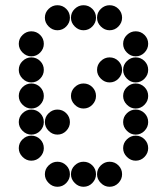

<svg xmlns="http://www.w3.org/2000/svg" viewBox="-20 -718 640 736"><path d="M152 -650Q152 -631 166.5 -616.5Q181 -602 200 -602Q220 -602 234 -616.5Q248 -631 248 -650Q248 -670 234 -684Q220 -698 200 -698Q181 -698 166.5 -684Q152 -670 152 -650ZM252 -650Q252 -631 266.5 -616.5Q281 -602 300 -602Q320 -602 334 -616.5Q348 -631 348 -650Q348 -670 334 -684Q320 -698 300 -698Q281 -698 266.5 -684Q252 -670 252 -650ZM352 -650Q352 -631 366.5 -616.5Q381 -602 400 -602Q420 -602 434 -616.5Q448 -631 448 -650Q448 -670 434 -684Q420 -698 400 -698Q381 -698 366.5 -684Q352 -670 352 -650ZM52 -550Q52 -531 66.5 -516.5Q81 -502 100 -502Q120 -502 134 -516.5Q148 -531 148 -550Q148 -570 134 -584Q120 -598 100 -598Q81 -598 66.5 -584Q52 -570 52 -550ZM452 -550Q452 -531 466.5 -516.5Q481 -502 500 -502Q520 -502 534 -516.5Q548 -531 548 -550Q548 -570 534 -584Q520 -598 500 -598Q481 -598 466.5 -584Q452 -570 452 -550ZM52 -450Q52 -431 66.5 -416.5Q81 -402 100 -402Q120 -402 134 -416.5Q148 -431 148 -450Q148 -470 134 -484Q120 -498 100 -498Q81 -498 66.5 -484Q52 -470 52 -450ZM352 -450Q352 -431 366.5 -416.5Q381 -402 400 -402Q420 -402 434 -416.5Q448 -431 448 -450Q448 -470 434 -484Q420 -498 400 -498Q381 -498 366.5 -484Q352 -470 352 -450ZM452 -450Q452 -431 466.5 -416.5Q481 -402 500 -402Q520 -402 534 -416.5Q548 -431 548 -450Q548 -470 534 -484Q520 -498 500 -498Q481 -498 466.5 -484Q452 -470 452 -450ZM52 -350Q52 -331 66.5 -316.5Q81 -302 100 -302Q120 -302 134 -316.5Q148 -331 148 -350Q148 -370 134 -384Q120 -398 100 -398Q81 -398 66.5 -384Q52 -370 52 -350ZM252 -350Q252 -331 266.5 -316.5Q281 -302 300 -302Q320 -302 334 -316.5Q348 -331 348 -350Q348 -370 334 -384Q320 -398 300 -398Q281 -398 266.5 -384Q252 -370 252 -350ZM452 -350Q452 -331 466.5 -316.5Q481 -302 500 -302Q520 -302 534 -316.5Q548 -331 548 -350Q548 -370 534 -384Q520 -398 500 -398Q481 -398 466.5 -384Q452 -370 452 -350ZM52 -250Q52 -231 66.5 -216.5Q81 -202 100 -202Q120 -202 134 -216.5Q148 -231 148 -250Q148 -270 134 -284Q120 -298 100 -298Q81 -298 66.5 -284Q52 -270 52 -250ZM152 -250Q152 -231 166.5 -216.5Q181 -202 200 -202Q220 -202 234 -216.5Q248 -231 248 -250Q248 -270 234 -284Q220 -298 200 -298Q181 -298 166.5 -284Q152 -270 152 -250ZM452 -250Q452 -231 466.5 -216.5Q481 -202 500 -202Q520 -202 534 -216.5Q548 -231 548 -250Q548 -270 534 -284Q520 -298 500 -298Q481 -298 466.5 -284Q452 -270 452 -250ZM52 -150Q52 -131 66.5 -116.5Q81 -102 100 -102Q120 -102 134 -116.5Q148 -131 148 -150Q148 -170 134 -184Q120 -198 100 -198Q81 -198 66.5 -184Q52 -170 52 -150ZM452 -150Q452 -131 466.5 -116.5Q481 -102 500 -102Q520 -102 534 -116.5Q548 -131 548 -150Q548 -170 534 -184Q520 -198 500 -198Q481 -198 466.5 -184Q452 -170 452 -150ZM152 -50Q152 -31 166.5 -16.5Q181 -2 200 -2Q220 -2 234 -16.5Q248 -31 248 -50Q248 -70 234 -84Q220 -98 200 -98Q181 -98 166.5 -84Q152 -70 152 -50ZM252 -50Q252 -31 266.5 -16.5Q281 -2 300 -2Q320 -2 334 -16.5Q348 -31 348 -50Q348 -70 334 -84Q320 -98 300 -98Q281 -98 266.5 -84Q252 -70 252 -50ZM352 -50Q352 -31 366.5 -16.5Q381 -2 400 -2Q420 -2 434 -16.5Q448 -31 448 -50Q448 -70 434 -84Q420 -98 400 -98Q381 -98 366.5 -84Q352 -70 352 -50Z"/></svg>

Font: Matrix Sans Print
Style: Regular
Weight: 400
Designer: Brad Neil
Version: Version 1.100